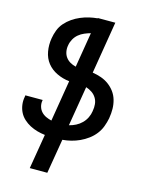

<svg xmlns="http://www.w3.org/2000/svg" viewBox="-137 -821 874 1122"><g transform="rotate(15 300.0 -260.0)"><path d="M155 215 190 5Q165 2 142 -4.5Q119 -11 98 -22Q77 -33 59.5 -49Q42 -65 31.5 -85.5Q21 -106 17.5 -130.5Q14 -155 19 -180L20 -189H125L124 -184Q121 -166 126 -148.5Q131 -131 143 -118Q155 -105 171.5 -97.5Q188 -90 205 -86L246 -335Q207 -339 171 -356Q135 -373 112 -402Q89 -431 82 -470.5Q75 -510 82 -551Q86 -576 95.5 -601Q105 -626 123 -646.5Q141 -667 163.5 -682.5Q186 -698 211 -708.5Q236 -719 261.5 -725Q287 -731 312 -733V-735H418L366 -419Q393 -415 418.5 -406Q444 -397 465 -381.5Q486 -366 501.5 -345Q517 -324 524.5 -298Q532 -272 532.5 -244.5Q533 -217 528 -188V-187Q523 -161 513.5 -135.5Q504 -110 487 -88Q470 -66 447 -49Q424 -32 399 -20.5Q374 -9 348 -2.5Q322 4 296 6L261 215ZM261 -427 296 -639Q278 -634 259 -626Q240 -618 224.5 -605Q209 -592 199 -574Q189 -556 186 -537Q182 -517 185.5 -498Q189 -479 199.5 -464.5Q210 -450 226.5 -440.5Q243 -431 261 -427ZM311 -86Q332 -91 351.5 -101Q371 -111 386.5 -126.5Q402 -142 411.5 -161.5Q421 -181 424 -202V-203Q428 -224 426 -244.5Q424 -265 413.5 -282Q403 -299 386.5 -310Q370 -321 351 -327Z"/></g></svg>

Font: Iosevka Extended
Style: Bold Italic
Weight: 700
Width: 7
Italic angle: -9°
Monospace: yes
Designer: Belleve Invis
Foundry: Belleve Invis
Version: Version 32.5.0; ttfautohint (v1.8.4)